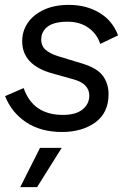

<svg xmlns="http://www.w3.org/2000/svg" viewBox="-20 -530 519 787"><path d="M234 11Q147 11 87 -29Q27 -69 1 -136L77 -169Q115 -59 238 -59Q291 -59 318.5 -81.5Q346 -104 346 -138Q346 -186 284 -204L195 -229Q71 -263 71 -361Q71 -403 94 -436.5Q117 -470 160 -490Q203 -510 262 -510Q333 -510 387 -478Q441 -446 464 -385L391 -350Q377 -392 342 -416.5Q307 -441 257 -441Q202 -441 175.5 -421Q149 -401 149 -368Q149 -340 168.5 -324.5Q188 -309 217 -300L319 -269Q380 -250 402.5 -218Q425 -186 425 -144Q425 -68 371 -28.5Q317 11 234 11ZM233 76 132 237H63L144 76Z"/></svg>

Font: Prodigy Sans
Style: Italic
Weight: 400
Italic angle: -13°
Designer: Wei Huang
Foundry: Wei Huang
Version: Version 1.003; ttfautohint (v1.8.3)